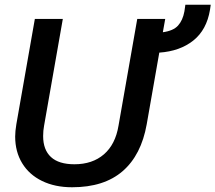

<svg xmlns="http://www.w3.org/2000/svg" viewBox="-20 -780 909 810"><path d="M869 -760 866 -739Q852 -654 795.5 -609Q739 -564 652 -558L599 -256Q576 -126 497.5 -58Q419 10 284 10Q212 10 157.5 -16.5Q103 -43 73.5 -91.5Q44 -140 44 -204Q44 -226 49 -256L127 -700H245L166 -250Q162 -229 162 -206Q162 -148 195 -117.5Q228 -87 294 -87Q370 -87 418.5 -129Q467 -171 480 -250L559 -700H677L667 -644Q711 -650 731 -672Q751 -694 758 -732L762 -760Z"/></svg>

Font: Niramit SemiBold
Style: Italic
Weight: 600
Italic angle: -10°
Designer: Katatrad Aksorn Co.,Ltd.
Foundry: Cadson Demak Co.,Ltd.
Version: Version 1.001; ttfautohint (v1.6)